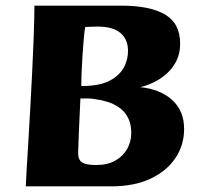

<svg xmlns="http://www.w3.org/2000/svg" viewBox="-20 -659 715 679"><path d="M71.1 0Q71.6 -13 73.7 -50.6Q75.8 -88.2 79.3 -142.8Q82.8 -197.4 86.3 -262.5Q89.8 -327.5 93.3 -394.8Q96.8 -462 99.1 -525.4Q101.3 -588.8 101.8 -639H410.2Q509.8 -639 563.4 -607.8Q617.1 -576.5 617.1 -504Q617.1 -468.8 603.1 -442Q589.2 -415.3 567 -396.4Q544.9 -377.5 520.8 -366.5Q496.6 -355.5 476.1 -350.8Q546.3 -343.8 588.7 -305.6Q631.1 -267.4 631.1 -202.8Q631.1 -146 600.5 -100.2Q570 -54.5 512.5 -27.2Q454.9 0 374.1 0ZM320.5 -75.5Q360.9 -75.5 388.3 -91.3Q415.8 -107 430 -132.8Q444.2 -158.6 444.2 -188.4Q444.2 -220.9 432.6 -243Q421 -265.1 401.5 -278.7Q382.1 -292.4 358.2 -299.4Q334.4 -306.4 309.9 -309.4Q296.9 -310.9 286 -310.9Q275.1 -310.9 264.4 -310.9Q263.4 -290.4 262.3 -266.8Q261.2 -243.2 260.1 -218.2Q258.9 -193.2 258.1 -168.7Q257.2 -144.3 256.4 -122Q255.7 -104.5 261.3 -94.2Q266.9 -83.8 281.5 -79.7Q296.1 -75.5 320.5 -75.5ZM267.7 -354.7Q313 -354.7 342.8 -363.7Q372.6 -372.8 393 -390.2Q413.3 -407.2 423 -430.8Q432.7 -454.4 432.7 -478.8Q432.7 -520 405.9 -542.5Q379.1 -565 325.9 -565Q315.7 -565 303.6 -564.5Q291.6 -564 281.4 -563.5Q279.1 -552.6 276.6 -526.1Q274.1 -499.5 272 -466.7Q269.9 -433.8 268.6 -403.6Q267.4 -373.3 267.7 -354.7Z"/></svg>

Font: Briem Hand Thin
Style: Regular
Weight: 100
Designer: Gunnlaugur SE Briem, Eben Sorkin
Foundry: Sorkin Type Co.
Version: Version 1.003